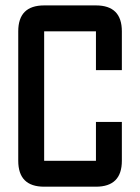

<svg xmlns="http://www.w3.org/2000/svg" viewBox="-20 -704 528 724"><path d="M341.8 0H146.5Q48.8 0 48.8 -97.7V-585.9Q48.8 -683.6 146.5 -683.6H341.8Q439.5 -683.6 439.5 -585.9V-439.5H341.8V-585.9H146.5V-97.7H341.8V-244.1H439.5V-97.7Q439.5 0 341.8 0Z"/></svg>

Font: BabelStone Runic Long Branch
Style: Regular
Weight: 400
Designer: Andrew West
Foundry: BabelStone
Version: Version 3.002 March 14, 2022